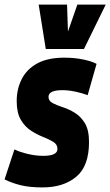

<svg xmlns="http://www.w3.org/2000/svg" viewBox="-47 -809 482 839"><path d="M-27 -25 16 -156Q41 -144 75.5 -136Q110 -128 142 -128Q204 -128 204 -158Q204 -178 186 -189Q168 -200 141.5 -210.5Q115 -221 88.5 -238Q62 -255 44 -285.5Q26 -316 26 -367Q26 -420 48 -463.5Q70 -507 116 -532Q162 -557 234 -557Q277 -557 314.5 -549.5Q352 -542 375 -530L336 -393Q310 -403 280.5 -409Q251 -415 226 -415Q165 -415 165 -386Q165 -368 183 -358.5Q201 -349 227.5 -340.5Q254 -332 280 -316Q306 -300 324 -270.5Q342 -241 342 -188Q342 -83 286 -36.5Q230 10 139 10Q83 10 44 0.5Q5 -9 -27 -25ZM415 -789 320 -595H153L122 -789H246L250 -671L291 -789Z"/></svg>

Font: Georama Condensed ExtraBold
Style: Italic
Weight: 800
Width: 3
Italic angle: -9°
Designer: Jean-Baptiste Levee
Foundry: Production Type
Version: Version 1.000